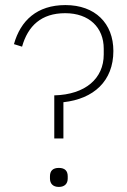

<svg xmlns="http://www.w3.org/2000/svg" viewBox="-20 -730 502 757"><path d="M230 -184V-327C349 -340 427 -410 427 -529C427 -638 355 -710 238 -710C126 -710 61 -649 35 -556L67 -546C90 -628 143 -678 237 -678C332 -678 389 -621 389 -538V-515C389 -421 317 -357 194 -354V-184ZM212 7C235 7 247 -6 247 -26V-35C247 -56 236 -68 212 -68C188 -68 177 -56 177 -35V-26C177 -6 189 7 212 7Z"/></svg>

Font: IBM Plex Devanagari ExtraLight
Style: Regular
Weight: 200
Designer: Mike Abbink, Paul van der Laan, Pieter van Rosmalen, Erin McLaughlin
Foundry: Bold Monday
Version: Version 1.0